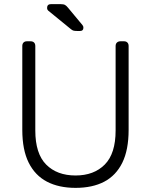

<svg xmlns="http://www.w3.org/2000/svg" viewBox="-20 -900 731 930"><path d="M346 10Q265 10 207.5 -20Q150 -50 119 -112Q88 -174 88 -271V-677Q88 -688 94 -694Q100 -700 110 -700H128Q139 -700 145 -694Q151 -688 151 -677V-268Q151 -156 203.5 -103Q256 -50 346 -50Q435 -50 487.5 -103Q540 -156 540 -268V-677Q540 -688 546.5 -694Q553 -700 563 -700H581Q591 -700 597 -694Q603 -688 603 -677V-271Q603 -174 572.5 -112Q542 -50 485 -20Q428 10 346 10ZM353 -750Q343 -750 336.5 -751.5Q330 -753 322 -760L213 -849Q208 -854 208 -861Q208 -880 227 -880H273Q288 -880 295 -876Q302 -872 310 -862L379 -779Q384 -774 384 -766Q384 -750 368 -750Z"/></svg>

Font: Rubik Light
Style: Regular
Weight: 300
Designer: Hubert and Fischer
Foundry: Hubert and Fischer
Version: Version 2.300;gftools[0.9.30]